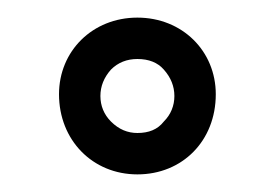

<svg xmlns="http://www.w3.org/2000/svg" viewBox="-20 -744 312 218"><path d="M47 -637C47 -585 85 -546 136 -546C187 -546 225 -584 225 -637C225 -686 187 -724 136 -724C85 -724 47 -686 47 -637ZM106 -665C114 -673 124 -677 136 -677C149 -677 159 -673 166 -665C174 -656 178 -646 178 -635C178 -624 174 -614 166 -606C159 -597 149 -593 136 -593C125 -593 115 -597 106 -606C98 -614 94 -624 94 -635C94 -646 98 -656 106 -665Z"/></svg>

Font: Raleway Med
Style: Regular
Weight: 500
Designer: Matt McInerney, Pablo Impallari, Rodrigo Fuenzalida
Foundry: Matt McInerney, Pablo Impallari, Rodrigo Fuenzalida
Version: Version 3.00 July 28, 2015